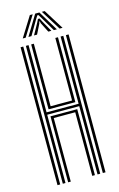

<svg xmlns="http://www.w3.org/2000/svg" viewBox="-142 -1018 666 1076"><g transform="rotate(-15 190.5 -480.5)"><path d="M82 0V-800H97.5V-410H283.5V-800H299V0H283.5V-396.2H97.5V0ZM51.2 0V-800H66.8V0ZM314.2 0V-800H329.8V0ZM112.8 -423.5V-800H128.2V-437.2H252.8V-800H268.2V-423.5ZM113 0V-382.8H268.2V0H252.8V-369H128.2V0ZM75.8 -844.5 148.2 -961H164.8L92.8 -844.5ZM108.8 -844.5 179 -961H203.5L273.8 -844.5H256.5L207.2 -928L194.5 -948.5H188L175.2 -927.8L126.2 -844.5ZM289.8 -844.5 217.8 -961H234.2L306.8 -844.5ZM141.2 -844.5 177.5 -910.2 186.2 -928.2H196.2L205 -910.2L241.8 -844.5H224.2L195.5 -900.8L192.8 -912.5H189.8L187 -900.8L158.8 -844.5Z"/></g></svg>

Font: Big Shoulders Inline Display Medium
Style: Regular
Weight: 500
Designer: Patric King
Foundry: XO Type Co
Version: Version 1.000